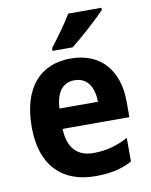

<svg xmlns="http://www.w3.org/2000/svg" viewBox="-86 -830 713 904"><g transform="rotate(-10 270.0 -378.0)"><path d="M462 -756V-766H303C277 -721 233 -662 200 -619V-606H296C345 -644 428 -719 462 -756ZM277 -556C132 -556 41 -458 41 -269C41 -87 137 10 297 10C370 10 423 -2 473 -29V-142C417 -112 367 -99 305 -99C229 -99 185 -147 183 -236H502V-309C502 -464 417 -556 277 -556ZM277 -452C339 -452 368 -403 369 -333H185C189 -417 226 -452 277 -452Z"/></g></svg>

Font: Noto Sans Malayalam SemiCondensed
Style: Bold
Weight: 700
Width: 4
Designer: Jelle Bosma - Monotype Design Team
Foundry: Monotype Imaging Inc.
Version: Version 2.104